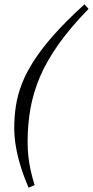

<svg xmlns="http://www.w3.org/2000/svg" viewBox="-20 -735 430 890"><path d="M390.5 -694Q306.5 -607.5 251.5 -530Q196.5 -452.5 165.2 -378.8Q134 -305 121 -231Q108 -157 108 -77Q108 -45.5 111.2 -13.2Q114.5 19 121.8 52.8Q129 86.5 140.5 123L112.5 135Q89 80 74.5 32Q60 -16 53 -59.5Q46 -103 46 -142.5Q46 -194.5 53.8 -244.8Q61.5 -295 81.5 -346.8Q101.5 -398.5 138 -455Q174.5 -511.5 231.8 -575.8Q289 -640 371.5 -715Z"/></svg>

Font: Newsreader 16pt 16pt
Style: Italic
Weight: 400
Italic angle: -17°
Version: Version 1.003